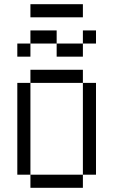

<svg xmlns="http://www.w3.org/2000/svg" viewBox="-20 -895 540 915"><path d="M437.5 -687.5V-750H375V-687.5H250V-625H375V-687.5ZM375 -812.5V-875H125V-812.5ZM125 -62.5V0H375V-62.5ZM125 -62.5V-500H62.5V-62.5ZM375 -62.5H437.5V-500H375ZM125 -500H375V-562.5H125ZM125 -687.5H62.5V-625H125ZM125 -687.5H250V-750H125Z"/></svg>

Font: Unifont
Style: Regular
Weight: 500
Version: Version 13.0.05